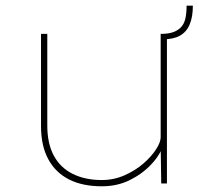

<svg xmlns="http://www.w3.org/2000/svg" viewBox="-20 -644 697 674"><path d="M338 10Q269 10 221.5 -14.5Q174 -39 149 -86Q124 -133 124 -201V-525H146V-204Q146 -140 169 -97.5Q192 -55 235.5 -33.5Q279 -12 337 -12Q380 -12 418 -29Q456 -46 484 -70.5Q512 -95 528 -120Q544 -145 544 -162V-525Q569 -525 586 -530.5Q603 -536 614.5 -547.5Q626 -559 630.5 -578Q635 -597 635 -624H657Q657 -585 646 -558.5Q635 -532 612 -519Q589 -506 552 -506L566 -519V0H546L544 -133L554 -137Q543 -101 511 -67Q479 -33 435 -11.5Q391 10 338 10Z"/></svg>

Font: Lexend Exa Thin
Style: Regular
Weight: 250
Designer: Bonnie Shaver-Troup, Thomas Jockin
Foundry: Lexend
Version: Version 1.007